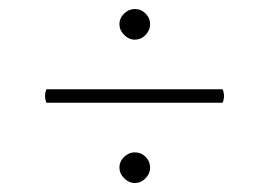

<svg xmlns="http://www.w3.org/2000/svg" viewBox="-20 -566 597 426"><path d="M83 -368H474Q480 -353 474 -338H83Q77 -353 83 -368ZM279 -478Q266 -478 255.5 -488.5Q245 -499 245 -512Q245 -526 255.5 -536Q266 -546 279 -546Q293 -546 303 -536Q313 -526 313 -512Q313 -499 303 -488.5Q293 -478 279 -478ZM279 -160Q266 -160 255.5 -170.5Q245 -181 245 -194Q245 -208 255.5 -218Q266 -228 279 -228Q293 -228 303 -218Q313 -208 313 -194Q313 -181 303 -170.5Q293 -160 279 -160Z"/></svg>

Font: Arima Thin
Style: Regular
Weight: 100
Designer: Joana Correia and Natanael Gama
Foundry: NDISCOVER
Version: Version 1.101;gftools[0.9.23]